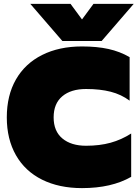

<svg xmlns="http://www.w3.org/2000/svg" viewBox="-20 -953 710 988"><path d="M136 -933H343L402 -853L461 -933H668L503 -742H301ZM15 -349Q15 -462 62 -544Q109 -626 196.5 -670Q284 -714 402 -714Q479 -714 538 -701Q597 -688 647 -659V-435Q604 -467 549.5 -481Q495 -495 423 -495Q345 -495 300.5 -457.5Q256 -420 256 -349Q256 -278 301 -240.5Q346 -203 423 -203Q493 -203 549 -218.5Q605 -234 655 -266V-43Q554 15 402 15Q284 15 196.5 -28.5Q109 -72 62 -154.5Q15 -237 15 -349Z"/></svg>

Font: Prompt Black
Style: Regular
Weight: 900
Designer: Katatrad Team
Foundry: CadsonDemak
Version: Version 1.000